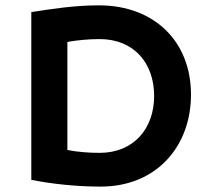

<svg xmlns="http://www.w3.org/2000/svg" viewBox="-20 -690 782 722"><path d="M351.6 -669.9C262.7 -669.9 178.7 -657.2 97.7 -644.5V-13.7C176.8 2 268.6 11.7 358.4 11.7C569.3 11.7 698.2 -140.6 698.2 -334C698.2 -536.1 558.6 -669.9 351.6 -669.9ZM354.5 -543C483.4 -543 559.6 -453.1 559.6 -329.1C559.6 -207 483.4 -115.2 354.5 -115.2C316.4 -115.2 272.5 -118.2 233.4 -126V-532.2C269.5 -539.1 315.4 -543 354.5 -543Z"/></svg>

Font: Sen-gleads
Style: Bold
Weight: 700
Designer: Kosal Sen, Philatype
Foundry: Philatype
Version: Version 1.004; ttfautohint (v1.8.3)